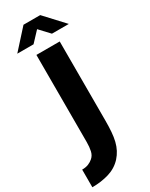

<svg xmlns="http://www.w3.org/2000/svg" viewBox="-271 -862 849 1084"><g transform="rotate(-30 153.0 -319.5)"><path d="M232 -630V-115Q232 -74 229.5 -41.5Q227 -9 220.5 17.5Q214 44 202.5 66Q191 88 174 107Q139 145 88.5 160Q38 175 -20 175V60Q5 60 22.5 52.5Q40 45 51 35Q69 20 74.5 -5Q80 -30 80 -62V-630ZM102 -814H211L326 -690H216L156 -754L96 -690H-10Z"/></g></svg>

Font: Ek Mukta ExtraBold
Style: Regular
Weight: 800
Designer: Girish Dalvi and Yashodeep Gholap
Foundry: Ek Type
Version: Version 2.538;PS 1.002;hotconv 16.6.51;makeotf.lib2.5.65220;